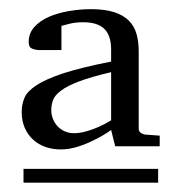

<svg xmlns="http://www.w3.org/2000/svg" viewBox="-20 -699 381 415"><path d="M30.8 -304.2V-334H321.8V-304.2ZM220.2 -543Q176.3 -532.7 150.6 -522.9Q125 -513.2 111.6 -502.9Q98.1 -492.7 94.5 -482.2Q90.8 -471.7 90.8 -460.9Q90.8 -451.7 94.2 -442.6Q97.7 -433.6 103.8 -426.8Q109.9 -419.9 119.1 -415.5Q128.4 -411.1 140.1 -411.1Q152.8 -411.1 167.2 -415.3Q181.6 -419.4 193.4 -424.8Q207 -430.7 220.2 -439ZM229 -382.8 220.2 -418Q203.1 -405.8 184.6 -397Q168.9 -388.7 149.4 -382.3Q129.9 -376 110.8 -376Q93.8 -376 78.4 -381.3Q63 -386.7 51.5 -397.2Q40 -407.7 33.4 -422.9Q26.9 -438 26.9 -457Q26.9 -473.6 33 -487.8Q39.1 -502 59.3 -515.1Q79.6 -528.3 117.7 -540.8Q155.8 -553.2 220.2 -565.9V-591.8Q220.2 -622.1 205.6 -636.5Q190.9 -650.9 160.2 -650.9Q143.1 -650.9 130.6 -647.7Q118.2 -644.5 112.8 -643.1V-590.8H65.9Q57.1 -590.8 49.6 -593.8Q42 -596.7 42 -607.9Q42 -627 54 -640.4Q65.9 -653.8 85.2 -662.4Q104.5 -670.9 128.7 -675Q152.8 -679.2 176.8 -679.2Q207 -679.2 227.1 -672.6Q247.1 -666 258.8 -654.1Q270.5 -642.1 275.1 -625.5Q279.8 -608.9 279.8 -588.9V-420.9Q279.8 -415.5 283.7 -412.4Q287.6 -409.2 293 -408.2L325.2 -405.8V-382.8Z"/></svg>

Font: BabelStone Ogham Bound
Style: Italic
Weight: 400
Italic angle: -30°
Designer: Andrew West
Foundry: BabelStone
Version: Version 2.02 March 14, 2022